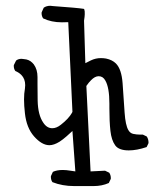

<svg xmlns="http://www.w3.org/2000/svg" viewBox="-20 -521 540 647"><path d="M106.4 -236.8V-261.2Q106.4 -287.1 93.8 -304.2L88.9 -309.6Q77.6 -320.8 61 -321.8Q56.2 -322.8 52.7 -322.8Q41.5 -322.8 34.2 -316.9L26.9 -302.2Q26.4 -300.8 26.4 -299.8Q26.4 -288.6 31.7 -281.7Q43.5 -276.9 51.8 -268.6Q64.9 -255.4 64.9 -233.9Q64.9 -228.5 64 -222.2Q61 -206.5 61 -185.8Q61 -165 64 -139.2Q69.3 -90.3 94.7 -61.5Q121.1 -31.7 146.5 -31.7Q161.6 -31.7 180.7 -43.5Q191.9 -50.8 204.1 -61.5L224.1 -79.6L233.9 56.6L217.3 54.2Q203.1 51.8 191.4 51.8Q171.4 51.8 158.2 58.1L151.9 71.8Q151.4 73.2 151.4 74.2Q151.4 85.4 156.7 92.8Q189.9 106 229.5 106H295.9Q323.7 106 346.7 95.7L353 82.5Q353.5 81.1 353.5 80.1Q353.5 68.8 348.1 61L334 54.2L285.2 56.6L271 -231.4Q280.3 -244.6 286.6 -250.5Q299.8 -264.2 312.5 -264.2Q327.1 -264.2 335 -249.5Q348.6 -226.1 348.6 -171.9V-156.2Q348.6 -111.3 352.1 -80.1Q355.5 -48.8 368.2 -31.2Q380.4 -14.2 414.1 -14.2Q440.9 -14.2 474.1 -25.4L480 -37.6Q480.5 -39.1 480.5 -40Q480.5 -52.2 474.6 -61L461.4 -67.4Q456.5 -67.4 452.1 -67.4Q440.4 -67.4 429.2 -69.8Q418.9 -71.8 412.6 -82.5Q402.8 -99.1 399.9 -141.6L393.1 -240.7Q389.6 -288.1 370.6 -307.1Q358.4 -319.3 337.4 -323.7Q328.6 -325.2 319.8 -325.2Q302.2 -325.2 286.1 -317.4L267.6 -308.1L263.2 -451.2Q265.6 -466.3 265.6 -473.1Q265.6 -480 265.4 -482.9Q265.1 -485.8 264.4 -487.5Q263.7 -489.3 263.7 -490.2Q262.7 -491.2 262.2 -491.2Q241.7 -494.6 158.7 -500.5Q153.3 -501.5 149.4 -501.5Q136.7 -501.5 127.4 -495.1L120.6 -480Q120.1 -478.5 120.1 -477.5Q120.1 -466.3 125.5 -459Q153.3 -445.8 188.5 -445.8Q192.4 -445.8 210 -446.3L224.1 -144.5L222.7 -141.1Q211.4 -121.1 185.1 -100.6Q170.4 -88.9 156.2 -88.9Q138.2 -88.9 126 -107.4Q107.9 -133.3 106.9 -182.1Q106.4 -212.4 106.4 -236.8Z"/></svg>

Font: NaikaiFont
Style: ExtraLight
Weight: 200
Version: Version 1.89